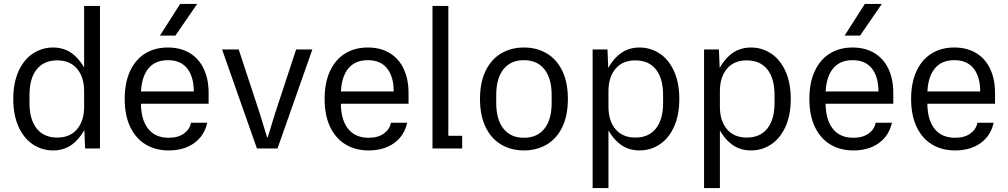

<svg xmlns="http://www.w3.org/2000/svg" viewBox="-20 -750 5090 970"><path d="M430 -144 405 -120 410 0H485V-720H405V-380L430 -356Q402 -429 357 -469.5Q312 -510 248 -510Q193 -510 147 -480Q101 -450 74 -391Q47 -332 47 -250Q47 -168 74 -109Q101 -50 147 -20Q193 10 248 10Q312 10 357 -30.5Q402 -71 430 -144ZM129 -230V-270Q129 -354 165.5 -399.5Q202 -445 269 -445Q334 -445 369.5 -402.5Q405 -360 405 -290V-210Q405 -140 369.5 -97.5Q334 -55 269 -55Q202 -55 165.5 -100.5Q129 -146 129 -230Z M610 -250Q610 -333 637.5 -391.5Q665 -450 714 -480Q763 -510 828 -510Q892 -510 938.5 -482Q985 -454 1009.5 -402Q1034 -350 1034 -280V-226H663V-288H959Q959 -362 926 -404Q893 -446 828 -446Q761 -446 726.5 -400Q692 -354 692 -270V-230Q692 -146 728 -100Q764 -54 832 -54Q880 -54 909.5 -75.5Q939 -97 945 -130H1027Q1013 -65 961.5 -27.5Q910 10 832 10Q766 10 716 -20Q666 -50 638 -108.5Q610 -167 610 -250ZM788 -570 890 -730H976L866 -570Z M1102 -500H1186L1293 -175L1329 -57H1333L1369 -175L1476 -500H1558L1382 0H1278Z M1620 -250Q1620 -333 1647.5 -391.5Q1675 -450 1724 -480Q1773 -510 1838 -510Q1902 -510 1948.5 -482Q1995 -454 2019.5 -402Q2044 -350 2044 -280V-226H1673V-288H1969Q1969 -362 1936 -404Q1903 -446 1838 -446Q1771 -446 1736.5 -400Q1702 -354 1702 -270V-230Q1702 -146 1738 -100Q1774 -54 1842 -54Q1890 -54 1919.5 -75.5Q1949 -97 1955 -130H2037Q2023 -65 1971.5 -27.5Q1920 10 1842 10Q1776 10 1726 -20Q1676 -50 1648 -108.5Q1620 -167 1620 -250Z M2165 -720H2245V-64H2315V0H2165Z M2405 -250Q2405 -333 2433 -391.5Q2461 -450 2511.5 -480Q2562 -510 2627 -510Q2692 -510 2742.5 -480Q2793 -450 2821 -391.5Q2849 -333 2849 -250Q2849 -167 2821 -108.5Q2793 -50 2742.5 -20Q2692 10 2627 10Q2562 10 2511.5 -20Q2461 -50 2433 -108.5Q2405 -167 2405 -250ZM2627 -54Q2694 -54 2730.5 -100Q2767 -146 2767 -230V-270Q2767 -354 2730.5 -400Q2694 -446 2627 -446Q2560 -446 2523.5 -400Q2487 -354 2487 -270V-230Q2487 -146 2523.5 -100Q2560 -54 2627 -54Z M2974 -500H3049L3054 -380L3029 -356Q3057 -429 3102 -469.5Q3147 -510 3211 -510Q3266 -510 3312 -480Q3358 -450 3385 -391Q3412 -332 3412 -250Q3412 -168 3385 -109Q3358 -50 3312 -20Q3266 10 3211 10Q3147 10 3102 -30.5Q3057 -71 3029 -144L3054 -120V200H2974ZM3330 -230V-270Q3330 -354 3293.5 -399.5Q3257 -445 3190 -445Q3125 -445 3089.5 -402.5Q3054 -360 3054 -290V-210Q3054 -140 3089.5 -97.5Q3125 -55 3190 -55Q3257 -55 3293.5 -100.5Q3330 -146 3330 -230Z M3537 -500H3612L3617 -380L3592 -356Q3620 -429 3665 -469.5Q3710 -510 3774 -510Q3829 -510 3875 -480Q3921 -450 3948 -391Q3975 -332 3975 -250Q3975 -168 3948 -109Q3921 -50 3875 -20Q3829 10 3774 10Q3710 10 3665 -30.5Q3620 -71 3592 -144L3617 -120V200H3537ZM3893 -230V-270Q3893 -354 3856.5 -399.5Q3820 -445 3753 -445Q3688 -445 3652.5 -402.5Q3617 -360 3617 -290V-210Q3617 -140 3652.5 -97.5Q3688 -55 3753 -55Q3820 -55 3856.5 -100.5Q3893 -146 3893 -230Z M4069 -250Q4069 -333 4096.5 -391.5Q4124 -450 4173 -480Q4222 -510 4287 -510Q4351 -510 4397.5 -482Q4444 -454 4468.5 -402Q4493 -350 4493 -280V-226H4122V-288H4418Q4418 -362 4385 -404Q4352 -446 4287 -446Q4220 -446 4185.5 -400Q4151 -354 4151 -270V-230Q4151 -146 4187 -100Q4223 -54 4291 -54Q4339 -54 4368.5 -75.5Q4398 -97 4404 -130H4486Q4472 -65 4420.5 -27.5Q4369 10 4291 10Q4225 10 4175 -20Q4125 -50 4097 -108.5Q4069 -167 4069 -250ZM4247 -570 4349 -730H4435L4325 -570Z M4583 -250Q4583 -333 4610.5 -391.5Q4638 -450 4687 -480Q4736 -510 4801 -510Q4865 -510 4911.5 -482Q4958 -454 4982.5 -402Q5007 -350 5007 -280V-226H4636V-288H4932Q4932 -362 4899 -404Q4866 -446 4801 -446Q4734 -446 4699.5 -400Q4665 -354 4665 -270V-230Q4665 -146 4701 -100Q4737 -54 4805 -54Q4853 -54 4882.5 -75.5Q4912 -97 4918 -130H5000Q4986 -65 4934.5 -27.5Q4883 10 4805 10Q4739 10 4689 -20Q4639 -50 4611 -108.5Q4583 -167 4583 -250Z"/></svg>

Font: TASA Orbiter VF Text
Style: Regular
Weight: 400
Designer: Weizhong Zhang
Foundry: 本地遙控
Version: Version 1.001;Glyphs 3.2 (3192)